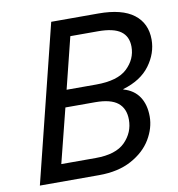

<svg xmlns="http://www.w3.org/2000/svg" viewBox="-80 -785 797 858"><g transform="rotate(-10 318.5 -356.0)"><path d="M637 -556Q637 -494 596.5 -439Q556 -384 474 -360V-358Q521 -345 545 -309Q569 -273 569 -219Q569 -167 539 -116.5Q509 -66 448.5 -33Q388 0 301 0H32L209 -712H423Q530 -712 583.5 -671Q637 -630 637 -556ZM224 -401H358Q456 -401 499.5 -442.5Q543 -484 543 -540Q543 -587 510.5 -610.5Q478 -634 408 -634H282ZM143 -78H299Q391 -78 433 -120.5Q475 -163 475 -221Q475 -272 442.5 -298Q410 -324 340 -324H205Z"/></g></svg>

Font: CST
Style: Italic
Weight: 400
Italic angle: -14°
Version: Version 1.00